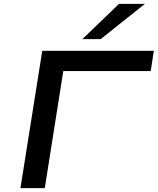

<svg xmlns="http://www.w3.org/2000/svg" viewBox="-20 -966 810 986"><path d="M85 0 197 -705H770L754 -601H305L210 0ZM403 -765 591 -946H724L497 -765Z"/></svg>

Font: Nunito Sans 7pt Expanded SemiBold
Style: Italic
Weight: 600
Width: 7
Italic angle: -9°
Designer: Vernon Adams
Foundry: Vernon Adams
Version: Version 3.101;gftools[0.9.27]